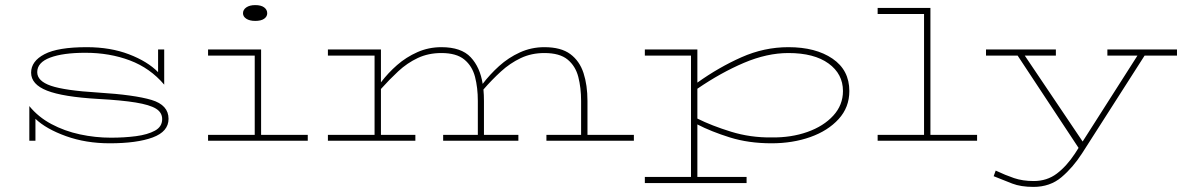

<svg xmlns="http://www.w3.org/2000/svg" viewBox="-20 -551 4646 753"><path d="M641 -85Q641 -35 579 -12Q517 11 410 11Q317 11 239 -17Q161 -45 119 -85V1H95V-135Q130 -92 181.5 -64.5Q233 -37 293.5 -24Q354 -11 415 -11Q468 -11 513.5 -17Q559 -23 587.5 -38.5Q616 -54 616 -84Q616 -110 591.5 -125Q567 -140 512 -149Q457 -158 365 -163Q227 -171 164.5 -195.5Q102 -220 102 -266Q102 -311 154.5 -338.5Q207 -366 320 -366Q413 -366 486 -338Q559 -310 600 -268V-357H624V-219Q569 -284 489.5 -314Q410 -344 315 -344Q227 -344 176.5 -325Q126 -306 126 -268Q126 -233 180 -214.5Q234 -196 365 -188Q508 -179 574.5 -159Q641 -139 641 -85Z M1028 -499Q1028 -486 1016 -477.5Q1004 -469 981 -469Q959 -469 946 -477.5Q933 -486 933 -499Q933 -513 946 -522Q959 -531 981 -531Q1004 -531 1016 -522Q1028 -513 1028 -499ZM1187 1H796V-22H979V-333H796V-357H1004V-22H1187Z M1609 1H1266V-22H1449V-333H1266V-357H1474V-228Q1502 -265 1537.5 -296Q1573 -327 1617 -346.5Q1661 -366 1711 -366Q1789 -366 1826 -326.5Q1863 -287 1873 -222Q1901 -259 1937.5 -292Q1974 -325 2019 -345.5Q2064 -366 2115 -366Q2180 -366 2216.5 -339Q2253 -312 2268.5 -264.5Q2284 -217 2284 -155V-22H2466V1H2123V-22H2259V-155Q2259 -207 2248 -249.5Q2237 -292 2206 -317.5Q2175 -343 2115 -343Q2064 -343 2022 -323Q1980 -303 1944.5 -270.5Q1909 -238 1876 -200Q1878 -179 1878 -155V-22H2013V1H1718V-22H1854V-155Q1854 -207 1843 -249.5Q1832 -292 1801 -317.5Q1770 -343 1711 -343Q1660 -343 1618.5 -323.5Q1577 -304 1542 -271.5Q1507 -239 1474 -202V-22H1609Z M2908 167H2509V143H2690V-333H2509V-357H2715V-227Q2799 -287 2888 -326.5Q2977 -366 3072 -366Q3179 -366 3245 -321Q3311 -276 3311 -194Q3311 -130 3269 -84Q3227 -38 3158 -13.5Q3089 11 3006 11Q2916 11 2842.5 -12Q2769 -35 2715 -63V143H2908ZM3072 -343Q2988 -343 2897.5 -304.5Q2807 -266 2715 -203V-86Q2771 -58 2847 -34.5Q2923 -11 3006 -12Q3083 -11 3146.5 -33.5Q3210 -56 3248 -97.5Q3286 -139 3286 -194Q3286 -261 3229.5 -302Q3173 -343 3072 -343Z M3812 1H3422V-22H3604V-496H3422V-520H3629V-22H3812Z M4224 50Q4188 106 4143 144Q4098 182 4033 182Q3984 182 3950 169Q3916 156 3877 140L3885 118Q3923 136 3957 147.5Q3991 159 4034 159Q4086 159 4124.5 130Q4163 101 4196 51L4210 29L3971 -333H3847V-357H4121V-333H3999L4226 4L4441 -333H4323V-357H4596V-333H4469Z"/></svg>

Font: BhuTuka Expanded One
Style: Regular
Weight: 400
Designer: Erin McLaughlin
Version: Version 1.000; ttfautohint (v1.8.3)